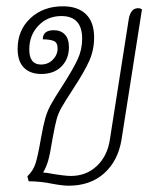

<svg xmlns="http://www.w3.org/2000/svg" viewBox="-20 -580 506 610"><path d="M431 -550 366 -136Q355 -69 311 -29.5Q267 10 198 10Q179 10 147 4Q109 -4 71 -4L67 -20Q85 -37 92.5 -59.5Q100 -82 110 -140Q118 -184 124 -205Q130 -226 141 -246.5Q152 -267 180 -310Q212 -360 226.5 -391Q241 -422 241 -457Q241 -529 175 -529Q131 -529 102 -498.5Q73 -468 73 -423Q73 -375 110 -375Q133 -375 148 -390.5Q163 -406 163 -426Q163 -445 150.5 -450Q138 -455 116 -455Q116 -484 151 -484Q173 -484 186 -470.5Q199 -457 199 -430Q199 -393 175.5 -369Q152 -345 111 -345Q76 -345 56 -365Q36 -385 36 -425Q36 -484 76.5 -522Q117 -560 180 -560Q227 -560 253 -535Q279 -510 279 -461Q279 -421 263.5 -386.5Q248 -352 214 -300Q186 -257 175.5 -238.5Q165 -220 160 -201.5Q155 -183 147 -140Q139 -90 133 -69.5Q127 -49 117 -32Q124 -32 157 -26Q164 -25 179 -23Q194 -21 205 -21Q254 -21 287.5 -52.5Q321 -84 329 -136L389 -519Q395 -554 419 -554Q426 -554 431 -550Z"/></svg>

Font: Thasadith
Style: Italic
Weight: 400
Italic angle: -9°
Designer: Cadson Demak Co.,Ltd.
Foundry: Cadson Demak Co.,Ltd.
Version: Version 1.000; ttfautohint (v1.6)